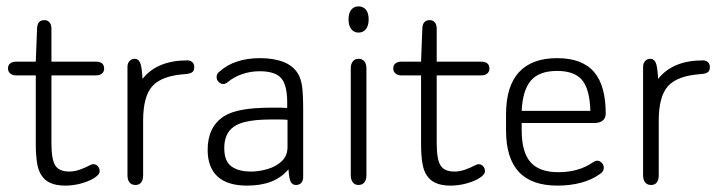

<svg xmlns="http://www.w3.org/2000/svg" viewBox="-20 -571 2249 601"><path d="M92 -335V-121Q92 -86 96 -61Q100 -36 110 -22Q130 10 184 10Q210 10 235 3Q260 -4 276 -14.5Q292 -25 292 -35Q292 -44 286.5 -50.5Q281 -57 272 -57Q270 -57 268 -56.5Q266 -56 264 -55Q245 -45 228.5 -39.5Q212 -34 197 -34Q165 -34 153 -53Q141 -72 141 -123V-335H280Q293 -335 299.5 -341Q306 -347 306 -356Q306 -367 299.5 -372.5Q293 -378 280 -378H141V-481Q141 -494 135 -501Q129 -508 119 -508Q97 -508 96 -482L92 -378H30Q19 -378 12 -372.5Q5 -367 5 -357Q5 -347 12 -341Q19 -335 30 -335Z M426 -324Q424 -365 418 -376Q412 -387 402 -387Q392 -387 385.5 -380Q379 -373 379 -362V-22Q379 -8 385.5 0Q392 8 404 8Q416 8 422 0Q428 -8 428 -22V-193Q428 -270 457.5 -302Q487 -334 559 -339Q574 -340 581 -344.5Q588 -349 588 -361Q588 -371 582 -376.5Q576 -382 566 -382Q472 -382 426 -324Z M879 -233Q866 -234 857.5 -234Q849 -234 843.5 -234Q838 -234 831 -234Q776 -234 739.5 -227.5Q703 -221 681 -207Q630 -174 630 -102Q630 -47 661 -18.5Q692 10 753 10Q797 10 829 -2.5Q861 -15 883 -41Q885 -10 890.5 -1Q896 8 906 8Q917 8 923 1.5Q929 -5 929 -17V-226Q929 -277 925.5 -301Q922 -325 913 -340Q898 -365 867.5 -377Q837 -389 793 -389Q755 -389 722.5 -378.5Q690 -368 666 -346Q658 -340 658 -329Q658 -321 664.5 -314.5Q671 -308 679 -308Q686 -308 693 -314Q712 -330 738 -339Q764 -348 793 -348Q841 -348 860 -326.5Q879 -305 879 -250ZM880 -196V-111Q880 -83 861.5 -66Q843 -49 816.5 -41.5Q790 -34 766 -34Q726 -34 704 -50.5Q682 -67 682 -107Q682 -140 697 -160Q712 -180 744 -188.5Q776 -197 829 -197Q841 -197 854.5 -197Q868 -197 880 -196Z M1102 -551Q1088 -551 1079.5 -540.5Q1071 -530 1071 -510Q1071 -491 1079.5 -480Q1088 -469 1102 -469Q1117 -469 1125.5 -480Q1134 -491 1134 -510Q1134 -530 1125.5 -540.5Q1117 -551 1102 -551ZM1078 -22Q1078 -8 1084.5 0Q1091 8 1102 8Q1114 8 1120.5 0Q1127 -8 1127 -22V-357Q1127 -371 1120.5 -379Q1114 -387 1102 -387Q1091 -387 1084.5 -379Q1078 -371 1078 -357Z M1298 -335V-121Q1298 -86 1302 -61Q1306 -36 1316 -22Q1336 10 1390 10Q1416 10 1441 3Q1466 -4 1482 -14.5Q1498 -25 1498 -35Q1498 -44 1492.5 -50.5Q1487 -57 1478 -57Q1476 -57 1474 -56.5Q1472 -56 1470 -55Q1451 -45 1434.5 -39.5Q1418 -34 1403 -34Q1371 -34 1359 -53Q1347 -72 1347 -123V-335H1486Q1499 -335 1505.5 -341Q1512 -347 1512 -356Q1512 -367 1505.5 -372.5Q1499 -378 1486 -378H1347V-481Q1347 -494 1341 -501Q1335 -508 1325 -508Q1303 -508 1302 -482L1298 -378H1236Q1225 -378 1218 -372.5Q1211 -367 1211 -357Q1211 -347 1218 -341Q1225 -335 1236 -335Z M1613 -186H1841Q1857 -186 1866.5 -193.5Q1876 -201 1876 -216Q1876 -259 1867 -291.5Q1858 -324 1840 -345Q1803 -389 1724 -389Q1645 -389 1604.5 -345Q1564 -301 1564 -213V-163Q1564 -76 1604 -33Q1644 10 1725 10Q1765 10 1798.5 1Q1832 -8 1856 -25Q1864 -30 1867 -35Q1870 -40 1870 -46Q1870 -55 1863.5 -61.5Q1857 -68 1849 -68Q1844 -68 1836 -63Q1813 -47 1786 -39.5Q1759 -32 1728 -32Q1668 -32 1640.5 -63.5Q1613 -95 1613 -163ZM1828 -224H1613Q1616 -289 1642 -319Q1668 -349 1724 -349Q1778 -349 1802 -320.5Q1826 -292 1828 -224Z M2040 -324Q2038 -365 2032 -376Q2026 -387 2016 -387Q2006 -387 1999.5 -380Q1993 -373 1993 -362V-22Q1993 -8 1999.5 0Q2006 8 2018 8Q2030 8 2036 0Q2042 -8 2042 -22V-193Q2042 -270 2071.5 -302Q2101 -334 2173 -339Q2188 -340 2195 -344.5Q2202 -349 2202 -361Q2202 -371 2196 -376.5Q2190 -382 2180 -382Q2086 -382 2040 -324Z"/></svg>

Font: Beiruti Light
Style: Regular
Weight: 300
Designer: Arlette Boutros
Foundry: Boutros
Version: Version 1.41